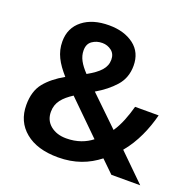

<svg xmlns="http://www.w3.org/2000/svg" viewBox="-129 -855 1001 995"><g transform="rotate(20 371.5 -357.0)"><path d="M308.1 -724.1C248 -724.1 199.7 -710 163.1 -681.2C126.5 -652.3 107.9 -613.3 107.9 -563C107.9 -499 135.7 -451.2 185.1 -395C141.1 -370.1 106.9 -342.8 82 -312C57.1 -281.2 44.9 -240.7 44.9 -189.9C44.9 -128.9 66.9 -80.1 110.4 -44.4C153.8 -8.3 214.4 9.8 291 9.8C384.3 9.8 455.1 -19 515.1 -65.9L583 0H742.2L596.2 -143.1C652.3 -209.5 688 -294.4 708 -373H578.1C563 -318.4 543.5 -264.6 514.2 -222.2L355 -376C395.5 -399.4 429.7 -426.3 457 -457C484.4 -487.8 498 -525.4 498 -569.8C498 -618.7 480.5 -656.7 445.3 -683.6C409.7 -710.4 364.3 -724.1 308.1 -724.1ZM306.2 -626C325.2 -626 342.3 -620.1 356.9 -608.9C371.6 -597.7 378.9 -581.1 378.9 -560.1C378.9 -514.6 348.1 -483.4 283.2 -446.8C246.6 -485.8 227.1 -518.1 227.1 -557.1C227.1 -581.1 234.9 -598.1 251 -609.4C267.1 -620.6 285.2 -626 306.2 -626ZM438 -143.1C403.3 -116.2 357.9 -97.2 297.9 -97.2C262.7 -97.2 233.9 -106.4 210.9 -125C188 -143.6 176.8 -168.5 176.8 -200.2C176.8 -253.4 208.5 -285.6 258.8 -318.8Z"/></g></svg>

Font: Noto Reveo Sans
Style: Regular
Weight: 600
Designer: Monotype Design Team
Foundry: Monotype Imaging Inc.
Version: Version 2.007